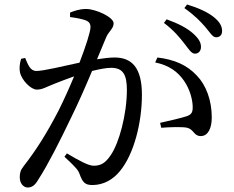

<svg xmlns="http://www.w3.org/2000/svg" viewBox="-20 -803 1040 855"><path d="M801 -609C820 -585 832 -564 848 -564C864 -564 875 -576 875 -594C875 -613 866 -630 842 -652C815 -677 775 -698 722 -717L710 -701C754 -668 781 -635 801 -609ZM894 -683C915 -659 926 -637 942 -637C959 -637 969 -647 969 -665C969 -687 958 -706 932 -727C906 -748 866 -767 813 -783L801 -767C849 -733 873 -707 894 -683ZM671 -525C733 -512 771 -484 799 -444C828 -402 837 -357 838 -331C839 -304 834 -294 813 -286C787 -277 732 -265 693 -256L698 -234C733 -237 793 -239 814 -234C844 -226 843 -197 874 -197C907 -197 923 -233 923 -280C923 -356 898 -424 856 -467C813 -513 757 -538 681 -547ZM292 -727C317 -724 351 -718 367 -710C380 -703 383 -694 383 -682C383 -663 363 -599 334 -524C259 -508 174 -487 142 -487C114 -487 105 -515 92 -545L74 -541C68 -522 65 -499 69 -480C77 -446 117 -404 144 -404C169 -404 184 -415 225 -431C245 -439 276 -451 310 -463C288 -410 264 -357 241 -311C186 -205 139 -132 86 -64C71 -45 68 -33 68 -13C68 15 86 32 103 32C121 32 135 24 151 -4C192 -67 246 -173 298 -282C329 -345 362 -420 390 -487C423 -495 453 -501 475 -501C528 -501 545 -470 545 -403C545 -293 510 -165 473 -112C449 -76 428 -65 397 -65C373 -65 330 -89 278 -120L267 -105C320 -56 328 -45 334 -29C347 6 356 21 391 21C442 21 484 -4 514 -41C577 -117 612 -258 612 -381C612 -503 566 -547 490 -547C468 -547 438 -543 412 -539L452 -635C463 -663 486 -675 486 -699C486 -727 406 -763 364 -763C333 -763 310 -754 292 -747Z"/></svg>

Font: Noto Serif KR Medium
Style: Regular
Weight: 500
Designer: Ryoko NISHIZUKA 西塚涼子 (kana & ideographs); Frank Grießhammer (Latin, Greek & Cyrillic); Wenlong ZHANG 张文龙 (bopomofo); San
Foundry: Adobe
Version: Version 2.001;hotconv 1.1.0;makeotfexe 2.6.0